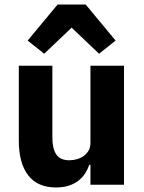

<svg xmlns="http://www.w3.org/2000/svg" viewBox="-20 -815 636 847"><path d="M379 -88H374Q367 -68 355.5 -50Q344 -32 326 -18Q308 -4 283.5 4Q259 12 227 12Q146 12 104.5 -41.5Q63 -95 63 -195V-525H211V-208Q211 -160 228 -134Q245 -108 286 -108Q303 -108 320 -113Q337 -118 350 -127.5Q363 -137 371 -151Q379 -165 379 -184V-525H527V0H379ZM358 -795 490 -636 417 -578 296 -693 175 -578 102 -636 234 -795Z"/></svg>

Font: IBM Plex Sans Devanagari
Style: Bold
Weight: 700
Designer: Mike Abbink, Paul van der Laan, Pieter van Rosmalen, Erin McLaughlin
Foundry: Bold Monday
Version: Version 1.1